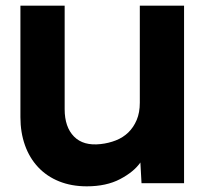

<svg xmlns="http://www.w3.org/2000/svg" viewBox="-20 -510 704 677"><path d="M475 63Q452 96 403.5 121.5Q355 147 286 147Q232 147 188.5 129.5Q145 112 114.5 79.5Q84 47 68 2Q52 -43 52 -97V-490H208V-125Q208 -62 241 -28.5Q274 5 335 -2Q363 -5 388.5 -15Q414 -25 432.5 -43Q451 -61 462 -87Q473 -113 473 -148V-490H629V136H479Z"/></svg>

Font: Cafe24 Ohsquare
Style: Bold
Weight: 700
Designer: Cafe24 thkim, hmlim, mnelim, nhlee, sslee, sskim, smlim, yjkim, sdjeong, hskwak & 4IRTF
Foundry: Cafe24
Version: Version 1.000